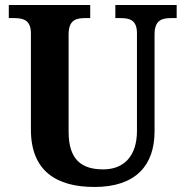

<svg xmlns="http://www.w3.org/2000/svg" viewBox="-20 -734 738 764"><path d="M356 10C522 10 595 -78 595 -211V-597C595 -654 624 -662 662 -662H683V-714H439V-662H459C497 -662 525 -654 525 -601V-213C525 -112 472 -60 391 -60C306 -60 253 -97 253 -210V-597C253 -654 282 -662 319 -662H339V-714H15V-662H36C73 -662 103 -654 103 -601V-218C103 -54 204 10 356 10Z"/></svg>

Font: Noto Serif SemiCondensed
Style: Bold
Weight: 700
Width: 4
Designer: Monotype Design Team
Foundry: Monotype Imaging Inc.
Version: Version 2.015